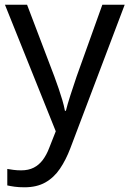

<svg xmlns="http://www.w3.org/2000/svg" viewBox="-20 -556 550 816"><path d="M1 -536H95L211 -231Q221 -204 229.5 -179Q238 -154 245 -130.5Q252 -107 256 -85H260Q266 -110 279 -150.5Q292 -191 306 -232L415 -536H510L279 74Q260 124 234.5 161.5Q209 199 172.5 219.5Q136 240 84 240Q60 240 42 237.5Q24 235 11 232V162Q22 164 37.5 166Q53 168 70 168Q101 168 123.5 156.5Q146 145 162 123.5Q178 102 189 73L217 2Z"/></svg>

Font: Noto Sans Hebrew
Style: Regular
Weight: 400
Designer: Monotype Design Team
Foundry: Monotype Imaging Inc.
Version: Version 2.003